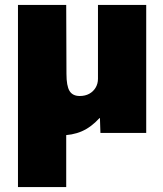

<svg xmlns="http://www.w3.org/2000/svg" viewBox="-20 -540 662 780"><path d="M53 220V-520H249L250 -240Q250 -191 262.5 -170.5Q275 -150 304 -150Q326 -150 342.5 -159Q359 -168 368.5 -184Q378 -200 378 -220V-520H574V0H388L386 -60H384Q350 -23 312 -6.5Q274 10 224 10Q184 10 151 -1L249 -81V220Z"/></svg>

Font: M PLUS 1 Black
Style: Regular
Weight: 900
Designer: Coji Morishita
Foundry: UNDERFOREST DESIGN
Version: Version 1.001